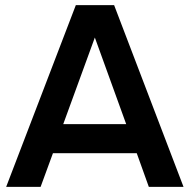

<svg xmlns="http://www.w3.org/2000/svg" viewBox="-20 -727 738 747"><path d="M4 0 275 -707H424L694 0H559L512 -131H186L138 0ZM226 -244H471L349 -581Z"/></svg>

Font: Onest SemiBold
Style: Regular
Weight: 600
Designer: Dmitri Voloshin, Andrey Kudryavtsev
Foundry: Dmitri Voloshin, Andrey Kudryavtsev
Version: Version 1.000;gftools[0.9.33]